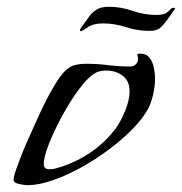

<svg xmlns="http://www.w3.org/2000/svg" viewBox="-20 -542 536 566"><path d="M60 4Q53 4 36.5 0.5Q20 -3 20 -12Q20 -21 27 -41Q34 -61 38 -71Q46 -93 62.5 -130.5Q79 -168 98.5 -210Q118 -252 138 -286Q158 -320 173 -334Q187 -347 202 -350.5Q217 -354 235 -354Q267 -354 299 -350Q331 -346 364 -346Q374 -346 380.5 -352.5Q387 -359 387 -369Q387 -372 386 -375.5Q385 -379 385 -382Q385 -384 393 -384Q411 -384 420.5 -372Q430 -360 433.5 -343Q437 -326 437 -310Q437 -289 432 -266Q427 -243 418 -224Q403 -195 372.5 -163.5Q342 -132 302 -102Q262 -72 218.5 -48Q175 -24 134 -10Q93 4 60 4ZM126 -43Q136 -43 146 -46Q156 -49 166 -52Q261 -85 321 -163Q336 -184 349 -215.5Q362 -247 362 -273Q362 -303 342 -318.5Q322 -334 293 -334Q279 -334 268 -330Q251 -324 230 -300Q209 -276 188 -242.5Q167 -209 149 -173Q131 -137 120 -106.5Q109 -76 109 -58Q109 -43 126 -43ZM218 -450Q216 -450 216 -453Q216 -456 218 -458.5Q220 -461 221 -463Q234 -481 243.5 -494Q253 -507 266 -514.5Q279 -522 301 -522Q337 -522 371 -510Q405 -498 441 -498Q461 -498 469.5 -503.5Q478 -509 482 -514Q486 -519 491 -519Q496 -519 496 -518L495 -515Q491 -509 482 -496Q473 -483 463 -471Q453 -459 446 -456Q440 -453 433.5 -452Q427 -451 420 -451Q385 -451 351.5 -462Q318 -473 283 -473Q255 -473 238.5 -461.5Q222 -450 218 -450Z"/></svg>

Font: My Soul
Style: Regular
Weight: 400
Designer: Robert E. Leuschke
Foundry: Robert E. Leuschke
Version: Version 1.010; ttfautohint (v1.8.4.7-5d5b)